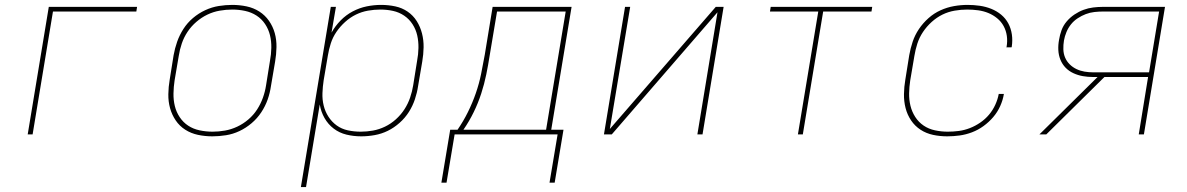

<svg xmlns="http://www.w3.org/2000/svg" viewBox="-20 -548 4840 783"><path d="M93 0 179 -520H539L536 -501H196L113 0Z M846 8Q816 8 787.5 2Q759 -4 735.5 -19Q712 -34 696.5 -57Q681 -80 673.5 -107Q666 -134 666.5 -164Q667 -194 672 -223L688 -323Q693 -351 702.5 -378Q712 -405 728 -430Q744 -455 767 -474.5Q790 -494 817 -506.5Q844 -519 872 -523.5Q900 -528 927 -528Q957 -528 985.5 -522Q1014 -516 1037.5 -501Q1061 -486 1077 -463Q1093 -440 1100.5 -413Q1108 -386 1107.5 -356Q1107 -326 1102 -297L1085 -197Q1081 -169 1071.5 -142Q1062 -115 1045.5 -90Q1029 -65 1006 -45.5Q983 -26 956.5 -13.5Q930 -1 901.5 3.5Q873 8 846 8ZM847 -11Q872 -11 897.5 -15.5Q923 -20 947.5 -31.5Q972 -43 993 -61Q1014 -79 1028.5 -101.5Q1043 -124 1052 -149Q1061 -174 1065 -200L1081 -300Q1086 -326 1086.5 -353Q1087 -380 1081 -404.5Q1075 -429 1061 -450Q1047 -471 1026 -484.5Q1005 -498 979.5 -503.5Q954 -509 927 -509Q902 -509 876 -504.5Q850 -500 826 -488.5Q802 -477 781 -459Q760 -441 745 -418.5Q730 -396 721.5 -371Q713 -346 709 -320L692 -220Q688 -194 687.5 -167Q687 -140 693 -115.5Q699 -91 713 -70Q727 -49 747.5 -35.5Q768 -22 794 -16.5Q820 -11 847 -11Z M1207 215 1329 -520H1350L1332 -415Q1347 -442 1369 -464.5Q1391 -487 1418.5 -501.5Q1446 -516 1475.5 -522Q1505 -528 1534 -528Q1564 -528 1592 -522Q1620 -516 1642.5 -500.5Q1665 -485 1679.5 -462Q1694 -439 1701 -411.5Q1708 -384 1707.5 -355Q1707 -326 1702 -297L1685 -197Q1681 -170 1672 -143Q1663 -116 1647.5 -91.5Q1632 -67 1609.5 -47Q1587 -27 1561.5 -14.5Q1536 -2 1508 3Q1480 8 1453 8Q1422 8 1393 1Q1364 -6 1341 -23.5Q1318 -41 1303.5 -66.5Q1289 -92 1284 -122L1228 215ZM1451 -11Q1476 -11 1501 -15.5Q1526 -20 1550 -31.5Q1574 -43 1594.5 -61.5Q1615 -80 1629.5 -102.5Q1644 -125 1652.5 -150Q1661 -175 1665 -200L1681 -300Q1686 -326 1686.5 -352.5Q1687 -379 1681.5 -403.5Q1676 -428 1662.5 -449Q1649 -470 1628.5 -484Q1608 -498 1583 -503.5Q1558 -509 1531 -509Q1506 -509 1480.5 -504.5Q1455 -500 1431.5 -488.5Q1408 -477 1387.5 -458.5Q1367 -440 1352 -418Q1337 -396 1329 -371Q1321 -346 1317 -321L1300 -221Q1296 -195 1295 -168.5Q1294 -142 1300 -117.5Q1306 -93 1319.5 -72Q1333 -51 1353 -36.5Q1373 -22 1398.5 -16.5Q1424 -11 1451 -11Z M1780 197 1816 -19H1846Q1870 -54 1888.5 -91.5Q1907 -129 1920.5 -168Q1934 -207 1942 -246.5Q1950 -286 1957 -325L1989 -520H2311L2228 -19H2278L2242 197H2221L2254 0H1834L1801 197ZM1870 -19H2207L2287 -501H2007L1977 -322Q1971 -283 1963 -244Q1955 -205 1942.5 -166.5Q1930 -128 1912 -91Q1894 -54 1870 -19Z M2443 0 2529 -520H2550L2467 -22L2899 -520H2931L2845 0H2824L2906 -498L2475 0Z M3234 0 3317 -501H3120L3123 -520H3537L3534 -501H3337L3254 0Z M3843 8Q3813 8 3785 2Q3757 -4 3734 -19Q3711 -34 3695.5 -57Q3680 -80 3673 -107.5Q3666 -135 3666.5 -164.5Q3667 -194 3672 -223L3688 -323Q3693 -351 3702 -378Q3711 -405 3727.5 -429.5Q3744 -454 3766.5 -474Q3789 -494 3815.5 -506Q3842 -518 3870 -523Q3898 -528 3926 -528Q3951 -528 3975.5 -524.5Q4000 -521 4022.5 -512Q4045 -503 4063 -488Q4081 -473 4092 -452.5Q4103 -432 4106.5 -407.5Q4110 -383 4106 -357L4105 -355H4084L4085 -357Q4089 -380 4086 -401.5Q4083 -423 4073 -441.5Q4063 -460 4046.5 -473.5Q4030 -487 4010.5 -495Q3991 -503 3969 -506Q3947 -509 3924 -509Q3899 -509 3873 -504.5Q3847 -500 3823.5 -488.5Q3800 -477 3779.5 -458.5Q3759 -440 3744 -417.5Q3729 -395 3721 -370Q3713 -345 3709 -320L3692 -220Q3688 -194 3687.5 -167.5Q3687 -141 3693 -116.5Q3699 -92 3712.5 -71Q3726 -50 3746.5 -36Q3767 -22 3793 -16.5Q3819 -11 3845 -11Q3868 -11 3890.5 -14Q3913 -17 3935 -25.5Q3957 -34 3977.5 -48Q3998 -62 4013.5 -80.5Q4029 -99 4039 -121Q4049 -143 4053 -165H4074Q4070 -140 4059 -115.5Q4048 -91 4030.5 -70.5Q4013 -50 3991 -34Q3969 -18 3944 -8.5Q3919 1 3893.5 4.5Q3868 8 3843 8Z M4219 0 4456 -234H4437Q4416 -234 4396 -237.5Q4376 -241 4357.5 -249.5Q4339 -258 4325.5 -272Q4312 -286 4304.5 -304.5Q4297 -323 4296 -344Q4295 -365 4299 -386Q4302 -405 4309 -424.5Q4316 -444 4330 -460.5Q4344 -477 4362 -489Q4380 -501 4399 -508Q4418 -515 4438 -517.5Q4458 -520 4478 -520H4731L4645 0H4624L4662 -234H4484L4247 0ZM4666 -253 4707 -501H4478Q4461 -501 4443 -499Q4425 -497 4408 -490.5Q4391 -484 4375 -473.5Q4359 -463 4347.5 -448.5Q4336 -434 4329 -417Q4322 -400 4319 -383Q4316 -365 4316.5 -347Q4317 -329 4323.5 -313.5Q4330 -298 4342 -286Q4354 -274 4369.5 -266.5Q4385 -259 4402.5 -256Q4420 -253 4438 -253Z"/></svg>

Font: Iosevka Aile Thin Oblique
Style: Regular
Weight: 100
Italic angle: -9°
Designer: Belleve Invis
Foundry: Belleve Invis
Version: Version 31.1.0; ttfautohint (v1.8.4)